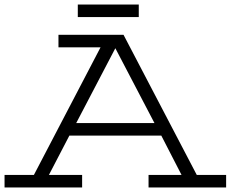

<svg xmlns="http://www.w3.org/2000/svg" viewBox="-40 -824 1014 844"><path d="M217 -616H402L109 -55H-20V0H321V-55H175L265 -228H669L758 -55H613V0H954V-55H825L503 -671H217ZM639 -283H295L467 -612ZM570 -749V-804H302V-749Z"/></svg>

Font: Stint Ultra Expanded
Style: Regular
Weight: 400
Width: 7
Designer: Astigmatic (AOETI)
Foundry: Astigmatic (AOETI)
Version: Version 1.000